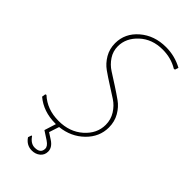

<svg xmlns="http://www.w3.org/2000/svg" viewBox="-256 -698 934 934"><g transform="rotate(45 211.5 -231.0)"><path d="M284 -640Q345 -640 398 -611L392 -593L385 -592Q339 -620 281 -620Q209 -620 162 -576.5Q115 -533 115 -477Q115 -443 133.5 -415Q152 -387 179.5 -369.5Q207 -352 239.5 -331Q272 -310 299.5 -290.5Q327 -271 345.5 -239Q364 -207 364 -167Q364 -102 314.5 -53.5Q265 -5 191 3L174 55L205 75Q238 96 238 125Q238 149 220.5 163.5Q203 178 178 178Q141 178 119 145L125 127H129Q150 158 178 158Q218 158 218 125Q218 108 194 92L151 64L170 4H166Q84 4 28 -43L31 -62L37 -64Q89 -16 168 -16Q244 -16 294 -60.5Q344 -105 344 -165Q344 -201 325.5 -230.5Q307 -260 279.5 -278Q252 -296 219.5 -316.5Q187 -337 159.5 -356.5Q132 -376 113.5 -407.5Q95 -439 95 -478Q95 -546 149.5 -593Q204 -640 284 -640Z"/></g></svg>

Font: Alegreya Sans SC Thin
Style: Italic
Weight: 100
Italic angle: -7°
Designer: Juan Pablo del Peral
Foundry: Huerta Tipografica
Version: Version 2.007